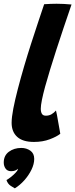

<svg xmlns="http://www.w3.org/2000/svg" viewBox="-52 -737 402 1024"><path d="M269.5 -23.5Q251 -8.5 213.5 5.8Q176 20 129 20Q69.5 20 39.8 -7Q10 -34 10 -82Q10 -111.5 19 -158Q28 -204.5 43 -262Q58 -319.5 76.2 -381.8Q94.5 -444 114.2 -505.2Q134 -566.5 152 -620.5Q170 -674.5 183.5 -714.5Q220 -717 250 -717Q269.5 -717 288.2 -716Q307 -715 329.5 -713Q307.5 -649 287 -588Q266.5 -527 248.2 -470.5Q230 -414 214.8 -364.5Q199.5 -315 188.5 -274.5Q177.5 -234 171.5 -204Q165.5 -174 165.5 -157Q165.5 -140 171.5 -130Q177.5 -120 192.5 -120Q210 -120 223 -127.8Q236 -135.5 246.5 -147.5Q248.5 -141.5 251.8 -123.8Q255 -106 258.8 -84.2Q262.5 -62.5 265.8 -45.2Q269 -28 269.5 -23.5ZM27 267.5Q21.5 265 5.2 254.2Q-11 243.5 -17.5 223Q-7.5 218 6 207.2Q19.5 196.5 30.5 185Q41.5 173.5 43 166.5Q43.5 164.5 43.5 163Q38.5 168.5 29.8 172.2Q21 176 7 176Q-12.5 176 -22.2 162.2Q-32 148.5 -32 130Q-32 92.5 -4.5 72.2Q23 52 61.5 52Q89 52 109.8 66.5Q130.5 81 130.5 110.5Q130.5 138 115.8 168.2Q101 198.5 77.5 224.8Q54 251 27 267.5Z"/></svg>

Font: Grandstander Thin
Style: Bold Italic
Weight: 700
Italic angle: -15°
Version: Version 1.200